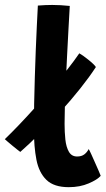

<svg xmlns="http://www.w3.org/2000/svg" viewBox="-88 -737 428 776"><path d="M232.5 -521.5Q237.5 -519 247.8 -511.8Q258 -504.5 269.2 -495.5Q280.5 -486.5 289 -478.2Q297.5 -470 299.5 -466Q273.5 -426 236.5 -379.5Q199.5 -333 157 -286Q114.5 -239 72.2 -196.8Q30 -154.5 -6 -123Q-9.5 -125.5 -18.8 -132.8Q-28 -140 -38.8 -149Q-49.5 -158 -58 -165.2Q-66.5 -172.5 -68.5 -174.5Q-42.5 -199.5 -10 -233.5Q22.5 -267.5 56.8 -305.8Q91 -344 124.2 -383Q157.5 -422 185.5 -457.8Q213.5 -493.5 232.5 -521.5ZM319 -26.5Q306 -11 270.5 4.2Q235 19.5 190 19.5Q130 19.5 99.8 -9.8Q69.5 -39 59.2 -91.5Q49 -144 49 -213.5Q49 -264 50 -318.2Q51 -372.5 52.8 -427Q54.5 -481.5 56.5 -533.2Q58.5 -585 60.8 -631.2Q63 -677.5 65 -714.5Q96.5 -717 123 -717Q140.5 -717 157.5 -716Q174.5 -715 194 -713Q191.5 -672 188.8 -620.2Q186 -568.5 183.2 -513.5Q180.5 -458.5 178 -405.8Q175.5 -353 174.2 -309Q173 -265 173 -237Q173 -203 176.2 -172.8Q179.5 -142.5 190.5 -123.5Q201.5 -104.5 223.5 -104.5Q241.5 -104.5 252.5 -112.8Q263.5 -121 270.5 -134.5Q274 -129 281 -113.5Q288 -98 296.2 -79.5Q304.5 -61 311 -46Q317.5 -31 319 -26.5Z"/></svg>

Font: Grandstander Thin SemiBold
Style: Regular
Weight: 600
Version: Version 1.200